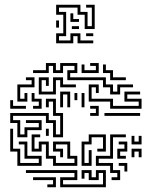

<svg xmlns="http://www.w3.org/2000/svg" viewBox="-20 -771 662 807"><path d="M443 -374V-404H413V-434H263V-476H293V-494H245V-464H203V-494H185V-464H119V-476H173V-506H215V-476H233V-506H305V-464H275V-446H425V-416H455V-386H473V-416H539V-404H485V-374ZM323 -464V-500H335V-476H383V-494H359V-506H395V-464ZM443 -434V-464H413V-500H425V-476H455V-446H509V-434ZM53 -344V-416H113V-434H89V-446H125V-404H65V-356H83V-380H95V-344ZM143 -374V-446H185V-410H173V-434H155V-386H203V-446H245V-416H299V-404H233V-434H215V-374ZM443 -314V-344H353V-416H395V-380H383V-404H365V-356H455V-326H563V-344H503V-386H569V-374H515V-356H575V-314ZM233 -320V-386H275V-320H263V-374H245V-320ZM119 -314V-326H143V-344H113V-380H125V-356H155V-314ZM293 -350V-380H305V-350ZM323 -320V-380H335V-320ZM53 -194V-254H23V-296H185V-266H215V-206H233V-284H203V-344H185V-320H173V-356H215V-296H245V-194H203V-254H173V-284H35V-266H65V-206H83V-236H143V-254H89V-266H155V-224H95V-194ZM23 -314V-350H35V-326H89V-314ZM359 -284V-296H383V-314H359V-326H395V-284ZM419 -284V-296H569V-284ZM53 -74V-134H23V-230H35V-146H65V-86H143V-104H83V-164H59V-176H95V-116H155V-74ZM173 -200V-230H185V-200ZM203 -74V-104H173V-164H155V-134H113V-206H149V-194H125V-146H143V-176H185V-116H215V-86H293V-104H263V-164H215V-146H245V-110H233V-134H203V-176H275V-116H305V-74ZM323 -74V-176H353V-206H425V-134H389V-146H413V-194H365V-164H335V-86H353V-140H365V-74ZM449 -14V-26H473V-44H443V-74H383V-116H443V-206H509V-194H455V-104H395V-86H455V-56H485V-14ZM533 -164V-200H545V-176H563V-200H575V-164ZM473 -104V-146H503V-164H479V-176H515V-134H485V-116H509V-104ZM533 -110V-146H575V-110H563V-134H545V-110ZM503 -50V-74H479V-86H515V-50ZM233 16V-26H293V-44H89V-56H305V-14H245V4H413V-44H395V-14H353V-44H335V-20H323V-56H365V-26H383V-56H425V16ZM179 16V4H203V-14H119V-26H215V16ZM216 -589V-631H246V-709H216V-751H318V-721H348V-661H366V-739H342V-751H378V-649H336V-709H306V-739H228V-721H258V-619H228V-601H276V-631H318V-601H372V-589H306V-619H288V-589ZM276 -679V-715H288V-691H312V-679ZM216 -655V-685H228V-655ZM282 -649V-661H312V-649ZM342 -619V-631H372V-619Z"/></svg>

Font: Rubik Maze
Style: Regular
Weight: 400
Designer: Hubert and Fischer, NaN
Foundry: Hubert and Fischer, NaN
Version: Version 2.200